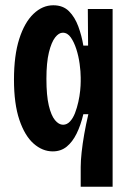

<svg xmlns="http://www.w3.org/2000/svg" viewBox="-20 -561 499 728"><path d="M286 147V72Q286 49 289.5 16.5Q293 -16 299.5 -53Q306 -90 315 -128H296Q286 -86 270.5 -54.5Q255 -23 233 -5Q211 13 180 13Q141 13 107.5 -16.5Q74 -46 53.5 -106.5Q33 -167 33 -259Q33 -351 53 -413.5Q73 -476 107 -508.5Q141 -541 182 -541Q219 -541 241.5 -518.5Q264 -496 277 -460.5Q290 -425 296 -388H314L313 -527H407V-252V147ZM219 -88Q234 -88 245.5 -100.5Q257 -113 264.5 -132.5Q272 -152 277 -174.5Q282 -197 284 -217.5Q286 -238 286 -252V-267Q286 -289 282 -318.5Q278 -348 269.5 -374.5Q261 -401 248.5 -419Q236 -437 218 -437Q203 -437 189 -419Q175 -401 165.5 -362.5Q156 -324 156 -262Q156 -199 165 -161Q174 -123 188.5 -105.5Q203 -88 219 -88Z"/></svg>

Font: Bricolage Grotesque 24pt Condensed SemiBold
Style: Regular
Weight: 600
Width: 3
Designer: Mathieu Triay
Foundry: Atelier Triay
Version: Version 1.001;gftools[0.9.33.dev8+g029e19f]